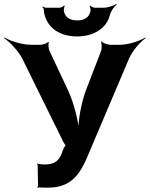

<svg xmlns="http://www.w3.org/2000/svg" viewBox="-63 -937 755 969"><path d="M168 10H180C296 10 340 -59 375 -139L588 -641C605 -680 645 -727 672 -744L669 -747C643 -730 584 -711 542 -711H493C480 -711 455 -720 450 -728L446 -726C452 -718 451 -691 447 -679L372 -485C346 -417 330 -321 332 -267H336C334 -321 311 -416 280 -482L186 -682C182 -692 179 -717 184 -724L180 -726C176 -719 153 -711 141 -711H94C49 -711 -12 -730 -41 -748L-43 -745C-15 -727 30 -680 50 -640L258 -218C260 -214 268 -202 272 -202L271 -206C268 -206 261 -193 259 -190L254 -177C254 -177 255 -175 255 -176H251L252 -172C239 -133 219 -107 166 -107H158C151 -108 143 -108 136 -109H131C129 -109 127 -112 126 -113L123 -110C124 -109 127 -107 127 -105L129 3C129 5 126 8 125 9L128 12C129 11 132 8 134 9H137L138 7L140 11L142 9C150 9 160 10 168 10ZM327 -834C291 -834 267 -849 260 -878C258 -886 260 -902 264 -907L260 -909C257 -904 245 -898 237 -898H169C164 -898 156 -902 153 -904L151 -901C154 -899 158 -893 158 -888C159 -871 163 -854 170 -840C193 -786 250 -753 327 -753C352 -753 376 -757 397 -764C442 -780 480 -811 492 -863C497 -882 514 -905 526 -914L524 -917C511 -908 480 -898 460 -898H416C408 -898 396 -904 393 -909L389 -907C393 -902 395 -886 393 -878C386 -849 362 -834 327 -834Z"/></svg>

Font: Asimov
Style: Edge
Weight: 500
Designer: Google
Version: Version 2.000980: 2014